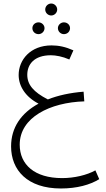

<svg xmlns="http://www.w3.org/2000/svg" viewBox="-20 -720 603 1091"><path d="M271 -632C289 -632 305 -647 305 -666C305 -685 289 -700 271 -700C253 -700 237 -685 237 -666C237 -647 253 -632 271 -632ZM199 -526C217 -526 233 -541 233 -560C233 -578 217 -593 199 -593C179 -593 164 -578 164 -560C164 -541 179 -526 199 -526ZM343 -526C363 -526 378 -541 378 -560C378 -578 363 -593 343 -593C325 -593 309 -578 309 -560C309 -541 325 -526 343 -526ZM522 248C474 275 402 292 333 292C176 292 92 215 92 102C92 -53 264 -138 459 -144L455 -199C379 -193 310 -178 252 -155C170 -197 135 -239 135 -295C135 -354 174 -406 269 -406C297 -406 335 -399 374 -382L397 -434C352 -454 313 -462 273 -462C153 -462 86 -380 86 -294C86 -231 124 -170 199 -131C101 -78 43 4 43 112C43 247 136 351 326 351C418 351 492 330 544 298Z"/></svg>

Font: FiraGO Light
Style: Regular
Weight: 300
Designer: bBox Type
Foundry: bBox Type GmbH
Version: Version 1.001;PS 001.001;hotconv 1.0.88;makeotf.lib2.5.64775